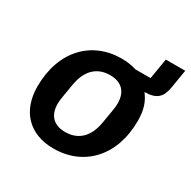

<svg xmlns="http://www.w3.org/2000/svg" viewBox="-146 -771 920 925"><g transform="rotate(30 314.0 -309.0)"><path d="M265 12C432 12 551 -110 551 -307C551 -366 537 -408 509 -443C578 -444 601 -471 611 -527L628 -630H520L501 -516H416C391 -524 364 -528 334 -528C168 -528 49 -406 49 -209C49 -75 128 12 265 12ZM274 -85C213 -85 175 -118 175 -186C175 -198 177 -215 180 -231L192 -302C206 -384 252 -431 326 -431C387 -431 425 -398 425 -330C425 -318 423 -301 420 -285L408 -214C394 -132 348 -85 274 -85Z"/></g></svg>

Font: IBM Plex Mono SmBld
Style: Italic
Weight: 600
Italic angle: -9.5°
Monospace: yes
Designer: Mike Abbink, Paul van der Laan, Pieter van Rosmalen
Foundry: Bold Monday
Version: Version 2.004